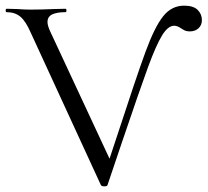

<svg xmlns="http://www.w3.org/2000/svg" viewBox="-24 -656 734 679"><path d="M-1 -613Q-4 -613 -4 -619Q-4 -625 -1 -625L37 -624Q65 -622 82 -622Q122 -622 166 -624L208 -625Q211 -625 211 -619Q211 -613 208 -613Q177 -613 160.5 -605Q144 -597 144 -578Q144 -566 153 -546L374 -72L341 -27L382 -151Q458 -384 490.5 -472.5Q523 -561 553 -598.5Q583 -636 627 -636Q660 -636 675 -621Q690 -606 690 -585Q690 -567 678 -556Q666 -545 648 -545Q634 -545 626 -550Q618 -555 616 -556Q603 -565 592 -565Q570 -565 549 -530.5Q528 -496 500 -420Q472 -344 408 -155Q402 -136 356 -1Q355 3 345 3Q336 3 333 -1L84 -542Q67 -581 48 -597Q29 -613 -1 -613Z"/></svg>

Font: Cormorant
Style: Regular
Weight: 400
Designer: Christian Thalmann (Catharsis Fonts)
Foundry: Catharsis Fonts
Version: Version 4.000